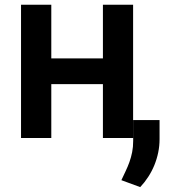

<svg xmlns="http://www.w3.org/2000/svg" viewBox="-20 -565 713 786"><path d="M190 -326H401.3V-545.5H524.9V0H401.3V-220.5H190V0H66.1V-545.5H190ZM633.2 5Q633.2 32.3 627.7 59.1Q622.2 85.9 611.9 111.2Q601.6 136.4 586.8 159.1Q572.1 181.8 554 201L476.9 172.6Q485.4 154.1 494.1 136Q502.8 117.9 509.8 98.5Q516.7 79.2 521 57.9Q525.2 36.6 525.2 11.7V-73.5H633.2Z"/></svg>

Font: Interop SemBd
Style: Regular
Weight: 600
Designer: Rasmus Andersson, Google, Jang Haemin
Foundry: jhaemin
Version: Version 1.008